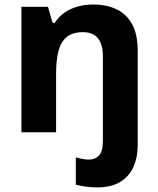

<svg xmlns="http://www.w3.org/2000/svg" viewBox="-20 -576 690 836"><path d="M400.7 240Q377.9 240 352.7 236.5Q327.5 233 310.2 228V109.4Q326 113.4 338.8 116.1Q351.6 118.8 368.4 118.8Q393.1 118.8 410.6 101.9Q428 85 428 35.4V-329.4Q428 -382.8 406.4 -409.4Q384.7 -436 341.4 -436Q296.4 -436 270.9 -415.2Q245.3 -394.4 234.8 -354.5Q224.2 -314.5 224.2 -256.4V0H73.4V-546.4H188.9L209 -476.4H218.3Q236.3 -504.4 262.4 -522Q288.5 -539.6 320.2 -548Q351.9 -556.4 385.3 -556.4Q444 -556.4 487.5 -535.6Q531 -514.8 555.2 -470.5Q579.5 -426.3 579.5 -356.1V58.6Q579.5 108.6 561.5 149.8Q543.6 191 504.5 215.5Q465.4 240 400.7 240Z"/></svg>

Font: Noto Sans Khmer
Style: Regular
Weight: 400
Designer: Danh Hong and the Monotype Design Team
Foundry: Monotype Imaging Inc.
Version: Version 2.003